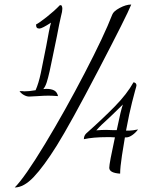

<svg xmlns="http://www.w3.org/2000/svg" viewBox="-20 -740 682 847"><path d="M475 -675Q480 -690 508 -705Q536 -720 559 -720Q540 -672 415 -432.5Q290 -193 230 -97Q173 -6 129 40.5Q85 87 45 87Q89 43 178 -104Q267 -251 353.5 -417.5Q440 -584 475 -675ZM66 -338H78L87 -337Q109 -337 137 -342Q150 -371 160 -417.5Q170 -464 184 -537Q197 -612 205 -640Q165 -614 154 -614Q146 -614 142.5 -618Q139 -622 139 -632Q153 -639 186 -665Q219 -691 244 -717H250Q255 -712 255 -701Q255 -690 249 -668Q242 -639 231 -580L212 -488L199 -426Q192 -395 186 -376.5Q180 -358 171 -347Q176 -348 184 -348Q206 -348 219 -341Q232 -334 236 -316Q210 -318 193 -318Q175 -318 147 -316Q121 -314 109 -314Q98 -314 86 -320.5Q74 -327 66 -338ZM462 0Q462 -19 487 -134L468 -135H451Q391 -135 350 -126Q350 -141 360 -151Q432 -215 486 -270Q540 -325 569 -377Q582 -375 582 -363Q582 -360 576 -340Q574 -333 562.5 -288.5Q551 -244 536 -164H553Q564 -164 589 -169Q578 -154 563.5 -144Q549 -134 538 -134H531Q526 -107 518 -54Q510 -1 510 26Q462 23 462 0ZM448 -167 476 -166H495L500 -189Q512 -249 522 -279L478 -236L459 -218Q425 -188 405 -165Q429 -167 448 -167Z"/></svg>

Font: Dancing Script
Style: Regular
Weight: 400
Designer: Pablo Impallari
Foundry: Pablo Impallari
Version: Version 2.000